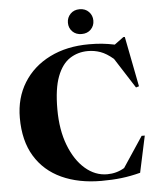

<svg xmlns="http://www.w3.org/2000/svg" viewBox="-61 -973 850 1037"><g transform="rotate(-5 364.0 -454.0)"><path d="M481 -20Q532 -20 574.5 -45.5L684 -210.5H701L658.5 -12.5Q605 1.5 555.8 7.2Q506.5 13 447 13Q324 13 231.5 -29.5Q139 -72 88 -156Q37 -240 37 -364Q37 -472 88 -554.2Q139 -636.5 230.8 -682.2Q322.5 -728 444 -728Q482.5 -728 514.2 -724.8Q546 -721.5 582.5 -714L632 -750.5H640L693 -478.5L676.5 -473.5L571.5 -637.5Q534.5 -669 502 -680.5Q469.5 -692 434.5 -692Q380 -692 336.5 -663.8Q293 -635.5 268 -570.2Q243 -505 243 -393Q243 -281 275.5 -197Q308 -113 362 -66.5Q416 -20 481 -20ZM409.5 -786.5Q378.5 -786.5 359.5 -805.8Q340.5 -825 340.5 -853.5Q340.5 -881.5 359.5 -901.2Q378.5 -921 409.5 -921Q440.5 -921 459.5 -901.2Q478.5 -881.5 478.5 -853.5Q478.5 -825 459.5 -805.8Q440.5 -786.5 409.5 -786.5Z"/></g></svg>

Font: Newsreader Display
Style: Bold
Weight: 700
Designer: Hugues Gentile
Foundry: Production Type
Version: Version 1.001